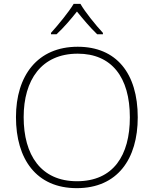

<svg xmlns="http://www.w3.org/2000/svg" viewBox="-20 -968 799 998"><path d="M398 -948H363C338 -906 282 -838 245 -797V-790H274C311 -824 351 -871 380 -908C410 -871 449 -824 485 -790H515V-797C477 -838 422 -906 398 -948ZM696 -358C696 -588 584 -725 384 -725C175 -725 63 -575 63 -359C63 -142 168 10 379 10C591 10 696 -142 696 -358ZM103 -359C103 -552 195 -689 384 -689C560 -689 655 -567 655 -358C655 -160 569 -26 380 -26C192 -26 103 -163 103 -359Z"/></svg>

Font: Noto Sans Canadian Aboriginal ExtraLight
Style: Regular
Weight: 200
Designer: Monotype Design Team, Typotheque's Kevin King
Foundry: Monotype Imaging Inc.
Version: Version 2.004